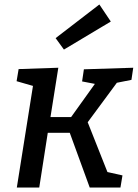

<svg xmlns="http://www.w3.org/2000/svg" viewBox="-20 -836 614 856"><path d="M566 -480 501 -467 371 -291 459 -69 526 -54 517 0H380L291 -244H193L155 0H55L127 -453L54 -474L63 -528L240 -534L205 -314H297L403 -462L346 -473L354 -527L574 -534ZM474 -740 265 -615 228 -666 423 -816Z"/></svg>

Font: Bitter Pro Medium
Style: Italic
Weight: 500
Italic angle: -9°
Designer: Sol Matas, and Bitter project Authors
Foundry: Sol Matas
Version: Version 1.010